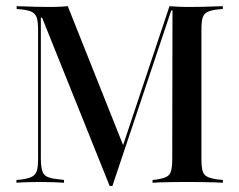

<svg xmlns="http://www.w3.org/2000/svg" viewBox="-20 -591 774 621"><path d="M334.7 10.5 116.1 -533.9H112.1V-78.2Q112.1 -40.3 122.2 -27.4Q132.3 -14.5 167.7 -11.3L187.1 -8.9V0Q175 -0.8 154.4 -1.6Q133.9 -2.4 108.1 -2.4Q92.7 -2.4 78.6 -2Q64.5 -1.6 52.8 -1.2Q41.1 -0.8 33.1 0V-8.9L50 -10.5Q72.6 -13.7 83.9 -19.8Q95.2 -25.8 99.2 -39.1Q103.2 -52.4 103.2 -78.2V-492.7Q103.2 -519.4 99.2 -532.7Q95.2 -546 83.9 -552Q72.6 -558.1 49.2 -560.5L33.9 -562.1V-571Q44.4 -571 60.5 -570.2Q76.6 -569.4 97.2 -569Q117.7 -568.5 141.1 -568.5H151.6Q165.3 -568.5 177.8 -569.4Q190.3 -570.2 199.2 -571L382.3 -111.3L373.4 -107.3L528.2 -571Q547.6 -569.4 560.9 -569Q574.2 -568.5 585.5 -568.5H593.5Q616.9 -568.5 637.1 -569Q657.3 -569.4 673.4 -570.2Q689.5 -571 700.8 -571V-562.1L684.7 -560.5Q662.1 -558.1 650.4 -552Q638.7 -546 635.1 -532.7Q631.5 -519.4 631.5 -492.7V-78.2Q631.5 -52.4 635.1 -38.7Q638.7 -25 650.4 -19.4Q662.1 -13.7 684.7 -10.5L700.8 -8.9V0Q689.5 -0.8 673.4 -1.2Q657.3 -1.6 637.1 -2Q616.9 -2.4 593.5 -2.4H584.7H575.8Q554 -2.4 534.3 -2Q514.5 -1.6 499.2 -1.2Q483.9 -0.8 473.4 0V-8.9L487.1 -10.5Q508.1 -13.7 519 -19.4Q529.8 -25 533.5 -38.7Q537.1 -52.4 537.1 -78.2L537.9 -557.3H533.9L343.5 10.5Z"/></svg>

Font: Playfair 144pt SemiCondensed Medium
Style: Regular
Weight: 500
Width: 4
Designer: Claus Eggers Sørensen
Foundry: Claus Eggers Sørensen
Version: Version 2.203